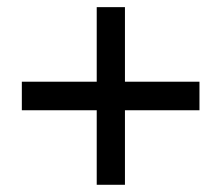

<svg xmlns="http://www.w3.org/2000/svg" viewBox="-20 -512 613 532"><path d="M248 0H326.2V-206.5H532.7V-285.6H326.2V-492.2H248V-285.6H40.5V-206.5H248Z"/></svg>

Font: Now SemiBold
Style: Regular
Weight: 600
Designer: Alfredo Marco Pradil
Foundry: Alfredo Marco Pradil
Version: Version 1.200;hotconv 1.0.109;makeotfexe 2.5.65596